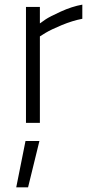

<svg xmlns="http://www.w3.org/2000/svg" viewBox="-20 -530 395 828"><path d="M92 0V-500H152V-429Q161 -436 177.5 -447Q194 -458 242 -480Q290 -502 335 -510V-449Q293 -441 247 -422Q201 -403 176 -388L152 -373V0ZM50 278 90 78H150L101 278Z"/></svg>

Font: TitilliumText22L Lt
Style: Thin
Weight: 300
Designer: Campivisivi
Foundry: Campivisivi
Version: 1.000